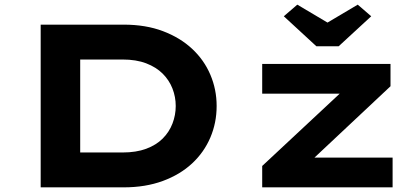

<svg xmlns="http://www.w3.org/2000/svg" viewBox="-20 -806 1804 826"><path d="M155 0V-700H512Q607 -700 681 -672Q755 -644 806.5 -596Q858 -548 885 -484.5Q912 -421 912 -350Q912 -278 885 -214.5Q858 -151 806.5 -103Q755 -55 680.5 -27.5Q606 0 512 0ZM325 -116 302 -150H507Q566 -150 609 -166Q652 -182 680 -210Q708 -238 722 -274.5Q736 -311 736 -350Q736 -389 722 -425Q708 -461 680 -489Q652 -517 609 -533.5Q566 -550 507 -550H299L325 -582ZM1108 0V-92L1496 -454L1510 -403H1108V-531H1660V-435L1286 -84L1269 -128H1669V0ZM1341 -607 1201 -736 1259 -786 1404 -700H1374L1519 -786L1577 -736L1437 -607Z"/></svg>

Font: Lexend Tera
Style: Bold
Weight: 700
Designer: Bonnie Shaver-Troup, Thomas Jockin
Foundry: Lexend
Version: Version 1.007